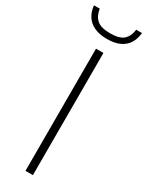

<svg xmlns="http://www.w3.org/2000/svg" viewBox="-271 -970 773 1007"><g transform="rotate(30 115.5 -466.0)"><path d="M92.5 0V-740H137.5V0ZM116 -812.5Q70 -812.5 38.5 -827.2Q7 -842 -10 -868.8Q-27 -895.5 -30.5 -931.5H4.5Q10.5 -890 35.5 -868.2Q60.5 -846.5 116 -846.5Q171.5 -846.5 196 -868.2Q220.5 -890 225.5 -931.5H260.5Q257 -895 240.5 -868.2Q224 -841.5 193 -827Q162 -812.5 116 -812.5Z"/></g></svg>

Font: Encode Sans SC Condensed Thin ExtraLight
Style: Regular
Weight: 250
Version: Version 3.002